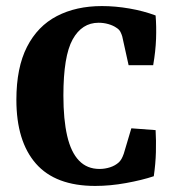

<svg xmlns="http://www.w3.org/2000/svg" viewBox="-20 -603 571 633"><path d="M294 10Q163 10 98.5 -63.5Q34 -137 34 -274Q34 -380 69 -448.5Q104 -517 167.5 -550Q231 -583 316 -583Q360 -583 406.5 -575Q453 -567 493 -552Q496 -516 494.5 -475Q493 -434 485 -388H404L383 -483Q381 -490 377 -498Q373 -506 363 -512Q353 -519 337.5 -523.5Q322 -528 305 -528Q250 -528 219.5 -473Q189 -418 189 -288Q189 -209 201.5 -155Q214 -101 240.5 -73.5Q267 -46 308 -46Q326 -46 343 -51.5Q360 -57 372 -68Q377 -73 380.5 -79Q384 -85 388 -96L413 -180L493 -174Q495 -140 494 -101.5Q493 -63 487 -22Q448 -9 395.5 0.5Q343 10 294 10Z"/></svg>

Font: Yrsa
Style: Regular
Weight: 400
Designer: Anna Giedrys (Yrsa+Rasa design), David Brezina (Yrsa art-direction, Rasa art-direction, design)
Foundry: Rosetta Type Foundry
Version: Version 2.004